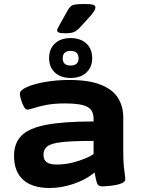

<svg xmlns="http://www.w3.org/2000/svg" viewBox="-20 -930 705 958"><path d="M228 8Q141 8 95.5 -33Q50 -74 50 -152Q50 -216 87.5 -253.5Q125 -291 212 -307.5Q299 -324 447 -324V-337Q447 -380 415.5 -397Q384 -414 304 -414Q251 -414 212 -406.5Q173 -399 149.5 -391Q126 -383 117 -383Q107 -383 98.5 -399Q90 -415 84.5 -434Q79 -453 79 -462Q79 -480 115 -496Q151 -512 207.5 -521.5Q264 -531 325 -531Q424 -531 483.5 -507Q543 -483 569 -441Q595 -399 595 -344V-174Q595 -130 597.5 -103.5Q600 -77 602.5 -61.5Q605 -46 605 -35Q605 -24 590.5 -17Q576 -10 555.5 -6.5Q535 -3 516.5 -1.5Q498 0 490 0Q471 0 465 -14.5Q459 -29 452 -69Q406 -32 345.5 -12Q285 8 228 8ZM264 -109Q303 -109 341 -118.5Q379 -128 408 -140.5Q437 -153 447 -162V-227Q344 -227 290 -221Q236 -215 216.5 -200Q197 -185 197 -158Q197 -132 213 -120.5Q229 -109 264 -109ZM332 -541Q283 -541 254 -568Q225 -595 225 -640Q225 -686 254 -713Q283 -740 332 -740Q382 -740 411 -713Q440 -686 440 -640Q440 -595 411 -568Q382 -541 332 -541ZM332 -603Q372 -603 372 -639Q372 -676 332 -676Q293 -676 293 -639Q293 -603 332 -603ZM306 -764Q281 -764 273 -768Q265 -772 265 -779Q265 -784 268.5 -790Q272 -796 278 -807L318 -879Q325 -891 332.5 -898Q340 -905 356 -907.5Q372 -910 403 -910Q432 -910 444 -906.5Q456 -903 456 -893Q456 -885 450.5 -876Q445 -867 437 -857L380 -794Q364 -777 349.5 -770.5Q335 -764 306 -764Z"/></svg>

Font: Asap Expanded
Style: Bold
Weight: 700
Width: 7
Designer: Pablo Cosgaya
Foundry: Omnibus-Type
Version: Version 3.001; ttfautohint (v1.8.4.7-5d5b)